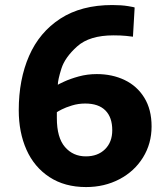

<svg xmlns="http://www.w3.org/2000/svg" viewBox="-20 -737 663 770"><path d="M435.1 -595.2Q338.9 -595.2 289.6 -551Q240.2 -506.8 226.1 -461.4Q211.9 -416 211.9 -397Q211.9 -397.9 236.6 -409.4Q261.2 -420.9 295.7 -430.4Q330.1 -439.9 368.2 -439.9Q430.2 -439.9 480 -416Q529.8 -392.1 558.8 -345Q587.9 -297.9 587.9 -230Q587.9 -161.1 553.5 -105.5Q519 -49.8 459 -18.3Q398.9 13.2 325.2 13.2Q239.3 13.2 178.2 -26.9Q117.2 -66.9 86.2 -136.5Q55.2 -206.1 55.2 -294.9Q55.2 -418 96.7 -512.9Q138.2 -607.9 222.2 -662.4Q306.2 -716.8 430.2 -716.8Q467.3 -716.8 493.7 -712.4Q520 -708 520 -707L513.2 -589.8Q507.8 -590.8 486.3 -593Q464.8 -595.2 435.1 -595.2ZM324.2 -109.9Q372.1 -109.9 401.1 -138.4Q430.2 -167 430.2 -214.8Q430.2 -266.6 402.6 -294.2Q375 -321.8 321.8 -321.8Q293.9 -321.8 268.6 -314Q243.2 -306.2 227.5 -298.1Q211.9 -290 208 -287.1V-263.2Q208 -185.1 240.5 -147.5Q272.9 -109.9 324.2 -109.9Z"/></svg>

Font: Kadwa
Style: Regular
Weight: 400
Designer: Sol Matas
Foundry: Sol Matas
Version: Version 1.000;PS 001.000;hotconv 1.0.70;makeotf.lib2.5.58329